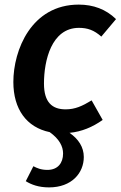

<svg xmlns="http://www.w3.org/2000/svg" viewBox="-20 -564 524 834"><path d="M378 -128C337 -103 306 -89 265 -89C207 -89 171 -119 171 -201C171 -300 203 -443 323 -443C360 -443 389 -433 420 -405L484 -481C440 -524 385 -544 322 -544C116 -544 38 -346 38 -208C38 -90 95 -11 196 10C238 40 254 72 254 103C254 144 231 174 186 174C158 174 140 166 125 158L92 223C116 238 148 250 193 250C292 250 344 187 344 118C344 75 321 40 282 13C335 8 382 -12 426 -43Z"/></svg>

Font: Fira Sans Medium
Style: Italic
Weight: 500
Italic angle: -8°
Designer: bBox Type GmbH & Carrois Corporate GbR & Edenspiekermann AG
Foundry: bBox Type GmbH & Carrois Corporate GbR & Edenspiekermann AG
Version: Version 4.301;PS 004.301;hotconv 1.0.88;makeotf.lib2.5.64775